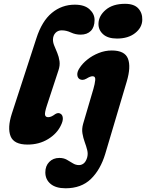

<svg xmlns="http://www.w3.org/2000/svg" viewBox="-20 -744 766 1006"><path d="M372 -719.5Q423 -719.5 449.2 -695.2Q475.5 -671 475.5 -639.5Q475.5 -602 456 -582.2Q436.5 -562.5 402.5 -562.5Q375.5 -562.5 351.5 -573.8Q327.5 -585 303.5 -585Q283.5 -585 271 -572Q258.5 -559 257.5 -538Q257 -522 264.5 -504.2Q272 -486.5 280.2 -466.5Q288.5 -446.5 291.8 -423.5Q295 -400.5 286 -374.5L226 -192Q213.5 -154 216 -142Q218.5 -130 232.5 -130Q241.5 -130 250.8 -134.5Q260 -139 270 -146.5Q286.5 -156.5 299.5 -146.5Q308.5 -139.5 309.2 -124.5Q310 -109.5 299.5 -88Q279 -44 232 -15.2Q185 13.5 124.5 13.5Q53 13.5 35.5 -30.2Q18 -74 42 -148.5L170.5 -543Q199.5 -633.5 251.8 -676.5Q304 -719.5 372 -719.5ZM593 -542Q545 -542 520 -564.8Q495 -587.5 496 -620.5Q497 -661 534 -692.5Q571 -724 635 -724Q682.5 -724 704.5 -700Q726.5 -676 725.5 -640Q724.5 -599.5 688.2 -570.8Q652 -542 593 -542ZM644 -316.5 531.5 62Q506.5 145 456.2 193.8Q406 242.5 323.5 242.5Q272.5 242.5 245 219.5Q217.5 196.5 217.5 159Q217.5 125.5 238 104.5Q258.5 83.5 291 83.5Q313.5 83.5 330 92.8Q346.5 102 361.5 111.5Q376.5 121 394 121Q407.5 121 418.8 112Q430 103 436.5 82Q442 62.5 437 42.5Q432 22.5 424 0.8Q416 -21 412 -44.8Q408 -68.5 415.5 -95L469.5 -278.5Q477 -304.5 479 -324.5Q481 -344.5 465 -344.5Q453 -344.5 433 -332Q421.5 -325.5 412.5 -325.5Q403.5 -325.5 397 -329.5Q386 -336.5 385 -352.2Q384 -368 396.5 -387Q411.5 -411 437.8 -432Q464 -453 497.2 -466.2Q530.5 -479.5 565.5 -479.5Q634 -479.5 650.5 -436.5Q667 -393.5 644 -316.5Z"/></svg>

Font: Fraunces 9pt SuperSoft
Style: Bold Italic
Weight: 700
Italic angle: -16°
Version: Version 1.000;[b76b70a41]